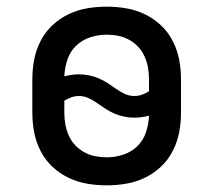

<svg xmlns="http://www.w3.org/2000/svg" viewBox="-20 -548 640 576"><path d="M300 8Q270 8 241 3Q212 -2 185 -15Q158 -28 136.5 -48.5Q115 -69 101.5 -95.5Q88 -122 82.5 -151Q77 -180 77 -210V-310Q77 -340 82.5 -369Q88 -398 101.5 -424.5Q115 -451 136.5 -471.5Q158 -492 185 -505Q212 -518 241 -523Q270 -528 300 -528Q330 -528 359 -523Q388 -518 415 -505Q442 -492 463.5 -471.5Q485 -451 498.5 -424.5Q512 -398 517.5 -369Q523 -340 523 -310V-210Q523 -180 517.5 -151Q512 -122 498.5 -95.5Q485 -69 463.5 -48.5Q442 -28 415 -15Q388 -2 359 3Q330 8 300 8ZM383 -260Q395 -260 406 -264Q417 -268 427 -274V-310Q427 -328 424 -345Q421 -362 414 -378Q407 -394 395 -407Q383 -420 367.5 -428.5Q352 -437 335 -440.5Q318 -444 300 -444Q275 -444 250.5 -436Q226 -428 208 -410.5Q190 -393 182 -368.5Q174 -344 173 -319Q184 -322 195 -323.5Q206 -325 217 -325Q232 -325 247 -322Q262 -319 276 -313Q290 -307 302.5 -299Q315 -291 327.5 -282Q340 -273 354 -266.5Q368 -260 383 -260ZM300 -76Q325 -76 349.5 -84Q374 -92 392 -109.5Q410 -127 418 -151.5Q426 -176 427 -201Q416 -198 405 -196.5Q394 -195 383 -195Q368 -195 353 -198Q338 -201 324 -207Q310 -213 297.5 -221Q285 -229 272.5 -238Q260 -247 246 -253.5Q232 -260 217 -260Q205 -260 194 -256Q183 -252 173 -246V-210Q173 -192 176 -175Q179 -158 186 -142Q193 -126 205 -113Q217 -100 232.5 -91.5Q248 -83 265 -79.5Q282 -76 300 -76Z"/></svg>

Font: Iosevka Aile Medium
Style: Regular
Weight: 500
Designer: Belleve Invis
Foundry: Belleve Invis
Version: Version 27.3.5; ttfautohint (v1.8.4)